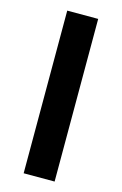

<svg xmlns="http://www.w3.org/2000/svg" viewBox="-113 -771 521 821"><g transform="rotate(15 148.0 -360.0)"><path d="M79 0V-720H216V0Z"/></g></svg>

Font: Vela Sans ExtBd
Style: Regular
Weight: 800
Designer: Principal design: Mikhail Sharanda - project Manrope.
Design modification: Ravid Balaliev
Foundry: Mikhail Sharanda
Version: Version 1.001